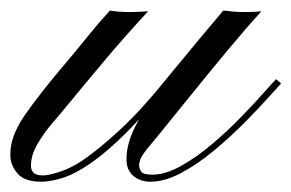

<svg xmlns="http://www.w3.org/2000/svg" viewBox="-49 -352 566 373"><path d="M30.8 1Q-1 1 -14.6 -14.6Q-28.3 -30.3 -28.8 -48.3Q-30.8 -84.5 -1.7 -127Q27.3 -169.4 81.5 -232.9Q100.6 -255.4 121.3 -281.2Q142.1 -307.1 164.6 -331.5Q181.2 -328.6 203.6 -328.6Q210.4 -328.6 222.7 -329.1Q234.9 -329.6 238.8 -330.1Q197.3 -285.6 155.8 -236.3Q114.3 -187 81.5 -147Q70.8 -133.8 53.7 -114Q36.6 -94.2 23.7 -72Q10.7 -49.8 11.2 -28.8Q11.2 -22 16.1 -16.6Q21 -11.2 34.7 -11.2Q44.4 -11.2 65.2 -17.6Q85.9 -23.9 109.4 -39.1Q142.1 -61 183.6 -99.4Q225.1 -137.7 273.9 -198.2Q284.7 -211.4 291.5 -219.7Q298.3 -228 304.2 -234.9Q321.3 -255.9 341.3 -279.8Q361.3 -303.7 384.8 -331.5Q400.4 -330.1 406.7 -329.3Q413.1 -328.6 423.8 -328.6Q446.8 -328.6 459 -330.1Q430.2 -298.8 393.3 -254.4Q356.4 -210 320.3 -165.3Q284.2 -120.6 256.8 -86.9Q233.4 -59.6 227.3 -49.6Q221.2 -39.6 221.2 -30.3Q221.7 -24.4 225.3 -18.6Q229 -12.7 246.6 -12.7Q272.5 -12.7 303 -29.8Q333.5 -46.9 363.5 -72.5Q393.6 -98.1 419.7 -125Q445.8 -151.9 463.9 -172.4Q481.9 -192.9 487.3 -198.2L497.1 -189.9Q491.2 -183.6 472.4 -162.6Q453.6 -141.6 426.3 -114Q398.9 -86.4 367.4 -60.1Q335.9 -33.7 303.7 -16.4Q271.5 1 243.2 1Q223.6 1 210.4 -10Q197.3 -21 196.8 -40.5Q196.3 -58.1 201.9 -77.1Q207.5 -96.2 221.2 -120.1Q160.2 -54.2 111.8 -24.9Q86.9 -9.8 66.4 -4.4Q45.9 1 30.8 1Z"/></svg>

Font: Pinyon Script
Style: Regular
Weight: 400
Designer: Nicole Fally, Eben Sorkin
Foundry: Sorkin Type Co.
Version: Version 1.008; ttfautohint (v1.8.4.7-5d5b)